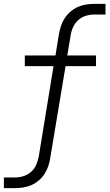

<svg xmlns="http://www.w3.org/2000/svg" viewBox="-45 -755 565 990"><path d="M-25 215V160H34Q55 160 77 153Q99 146 116 130.5Q133 115 142 94Q151 73 155 51L231 -414H83V-469H241L259 -580Q263 -601 269.5 -621.5Q276 -642 288.5 -661Q301 -680 318.5 -695Q336 -710 356 -719Q376 -728 397.5 -731.5Q419 -735 439 -735H499V-680H439Q418 -680 396 -673Q374 -666 357.5 -650.5Q341 -635 331.5 -614Q322 -593 319 -571L302 -469H450V-414H293L214 60Q211 81 204 101.5Q197 122 185 141Q173 160 155.5 175Q138 190 117.5 199Q97 208 76 211.5Q55 215 34 215Z"/></svg>

Font: Iosevka SS04 Light Oblique
Style: Regular
Weight: 300
Italic angle: -9°
Monospace: yes
Designer: Belleve Invis
Foundry: Belleve Invis
Version: Version 19.0.0; ttfautohint (v1.8.4)